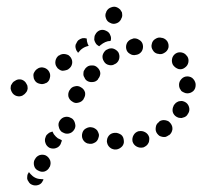

<svg xmlns="http://www.w3.org/2000/svg" viewBox="-20 -547 609 578"><path d="M62 -15Q61 -10 63 -5Q65 -1 68 3Q71 7 76 9Q85 13 95 10Q105 7 109 -3L110 -4Q110 -5 110 -6Q111 -7 111 -8Q107 -7 103 -8Q94 -8 86 -12Q78 -16 72 -23Q69 -26 67 -29Q66 -28 66 -27Q65 -26 65 -25L64 -24Q62 -20 62 -15ZM131 -64Q127 -74 118 -79Q109 -83 99 -80Q89 -76 85 -67L84 -66Q80 -57 83 -47Q86 -37 96 -33Q105 -28 115 -31Q125 -35 129 -44L130 -45Q134 -55 131 -64ZM311 -142Q303 -135 302 -125Q301 -120 303 -115Q304 -111 307 -107Q310 -103 315 -100Q319 -98 324 -97H325Q335 -96 344 -103Q352 -109 353 -119Q353 -124 352 -129Q351 -134 348 -138Q345 -142 340 -144Q336 -146 331 -147H330Q319 -148 311 -142ZM165 -120Q166 -122 166 -125Q161 -127 156 -130H155Q148 -135 142 -143Q140 -147 138 -151Q136 -150 135 -150Q134 -150 132 -149Q128 -148 124 -144Q120 -141 118 -137V-136Q113 -126 117 -116Q120 -107 129 -102Q139 -98 148 -101Q158 -104 163 -114V-115Q164 -117 165 -120ZM382 -140Q377 -131 379 -121Q382 -111 391 -106Q400 -101 410 -103H411Q416 -105 420 -108Q424 -111 426 -115Q429 -119 429 -124Q430 -129 429 -134Q426 -144 417 -149Q408 -154 398 -152H397Q387 -149 382 -140ZM240 -161Q231 -157 228 -147Q225 -137 229 -128Q234 -118 244 -115H245Q255 -112 264 -117Q273 -121 276 -131Q278 -136 278 -141Q277 -146 275 -150Q273 -155 269 -158Q265 -161 260 -163H259Q249 -166 240 -161ZM449 -164Q447 -153 453 -145Q456 -141 460 -138Q464 -136 469 -135Q474 -134 479 -135Q484 -137 488 -140H489Q497 -146 499 -157Q500 -167 494 -175Q491 -179 487 -182Q483 -184 478 -185Q473 -186 468 -185Q463 -184 459 -181V-180Q450 -174 449 -164ZM176 -195Q166 -193 160 -184Q154 -175 157 -165Q159 -155 167 -149H168Q177 -143 187 -145Q197 -147 203 -156Q209 -165 206 -175Q204 -185 196 -191H195Q186 -197 176 -195ZM500 -210Q503 -200 512 -195Q517 -192 522 -192Q527 -191 531 -193Q536 -194 540 -197Q544 -200 546 -205L547 -206Q552 -215 549 -225Q546 -235 537 -240Q533 -242 528 -243Q523 -243 518 -242Q513 -240 509 -237Q506 -234 503 -230V-229Q498 -220 500 -210ZM236 -269Q233 -279 224 -284Q215 -290 205 -287Q195 -285 190 -276L189 -275Q184 -266 186 -256Q189 -246 198 -241Q206 -235 216 -238Q226 -240 232 -249V-250Q238 -259 236 -269ZM49 -260 50 -261Q54 -263 57 -267Q61 -271 62 -275Q64 -280 63 -285Q63 -290 60 -294Q56 -303 46 -307Q36 -310 27 -305L26 -304Q21 -302 18 -298Q15 -294 13 -290Q12 -285 12 -280Q13 -275 15 -271Q20 -261 30 -258Q40 -255 49 -260ZM521 -281Q523 -277 526 -273Q530 -270 535 -268Q539 -266 544 -266Q554 -266 562 -273Q569 -280 569 -291V-292Q569 -297 567 -301Q565 -306 562 -309Q559 -313 554 -315Q549 -317 544 -317Q534 -317 527 -310Q519 -302 519 -292V-291Q519 -286 521 -281ZM130 -312Q133 -322 128 -331Q123 -340 113 -343Q103 -346 94 -341L93 -340Q89 -338 86 -334Q83 -330 81 -325Q80 -321 81 -316Q81 -311 84 -306Q89 -297 99 -295Q109 -292 118 -297H119Q128 -302 130 -312ZM275 -309Q282 -317 282 -327Q281 -337 273 -344Q266 -351 255 -350Q245 -350 238 -342L237 -341Q234 -337 232 -333Q231 -328 231 -323Q231 -318 234 -314Q236 -309 239 -306Q247 -299 258 -300Q268 -300 275 -308ZM197 -355Q199 -365 193 -374Q190 -378 186 -381Q182 -383 177 -384Q172 -385 167 -384Q162 -383 158 -380H157Q149 -374 147 -364Q145 -353 151 -345Q153 -341 158 -338Q162 -335 167 -334Q172 -334 176 -335Q181 -336 185 -338L186 -339Q195 -345 197 -355ZM518 -339Q528 -337 536 -343Q545 -349 547 -359Q549 -369 544 -377L543 -378Q537 -387 527 -389Q517 -391 509 -386Q500 -380 498 -370Q496 -360 501 -351L502 -350Q508 -342 518 -339ZM339 -371Q341 -381 336 -390Q330 -398 320 -401Q310 -403 301 -397H300Q292 -391 289 -381Q287 -371 293 -362Q298 -353 309 -351Q319 -349 327 -355H328Q337 -361 339 -371ZM407 -393Q412 -402 410 -412Q408 -422 399 -427Q390 -433 380 -431L379 -430Q369 -428 363 -419Q358 -410 360 -400Q362 -390 371 -385Q380 -379 390 -382H391Q401 -384 407 -393ZM475 -388Q484 -393 487 -403Q489 -413 484 -422Q478 -431 468 -433H467Q457 -436 448 -430Q439 -425 437 -415Q434 -405 440 -396Q445 -387 455 -385H456Q466 -382 475 -388ZM209 -398Q207 -403 207 -408Q207 -413 210 -417Q212 -422 215 -425L216 -426Q221 -430 228 -432Q235 -433 241 -431Q241 -423 244 -415Q245 -412 247 -409Q243 -408 240 -407Q231 -404 223 -397Q219 -393 215 -388Q215 -388 214 -389Q214 -389 214 -390Q210 -394 209 -398ZM270 -414Q267 -418 265 -423Q263 -427 264 -432Q264 -437 266 -442L267 -443Q271 -452 281 -456Q291 -459 300 -454Q309 -450 312 -441Q316 -433 313 -424Q309 -423 305 -423Q297 -421 289 -416L288 -415Q283 -412 279 -408Q279 -408 278 -408Q278 -408 278 -408Q273 -411 270 -414ZM299 -492Q302 -482 312 -478Q321 -473 331 -477Q340 -480 345 -490V-491Q348 -495 348 -500Q348 -505 347 -510Q345 -514 342 -518Q338 -522 334 -524Q325 -529 315 -525Q305 -522 300 -512V-511Q295 -502 299 -492Z"/></svg>

Font: FRB American Cursive Dotted Black
Style: Bold Italic
Weight: 900
Italic angle: -25°
Version: Version 2.0;Modular Font Editor K font №1